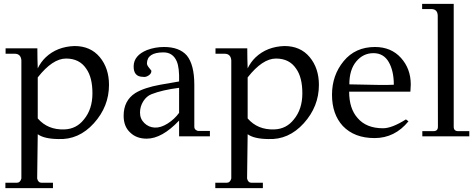

<svg xmlns="http://www.w3.org/2000/svg" viewBox="-20 -708 2470 997"><path d="M546 -267Q546 -155 467.5 -68Q389 19 282 14Q209 13 176 -11L173 219Q178 241 196 241H255V269H8V241H67Q85 241 91 219V-395Q88 -429 56 -429H9V-457H174Q174 -402 176 -353Q192 -386 217 -410Q276 -466 367 -469Q450 -469 498 -411.5Q546 -354 546 -267ZM416 -88Q460 -141 460 -223.5Q460 -306 428 -351Q393 -404 323 -404Q253 -404 176 -306V-93Q228 -33 314 -36Q377 -38 416 -88Z M1070 -28V0H910V-82Q821 12 742 12Q689 12 657 -19Q622 -50 622 -107Q622 -186 683 -225Q729 -253 812 -268L910 -285Q912 -356 898 -389Q878 -436 829 -436Q744 -436 743 -379Q743 -369 754.5 -355.5Q766 -342 766 -341Q767 -326 751.5 -316Q736 -306 723 -309Q673 -309 674 -364.5Q675 -420 743 -448Q785 -464 832 -464Q911 -464 950 -420Q989 -372 989 -268V-50Q989 -40 996 -34Q1003 -28 1012 -28ZM910 -122V-252Q823 -241 767 -219Q741 -209 724 -182Q707 -155 707 -123Q707 -91 729.5 -69Q752 -47 783.5 -45.5Q815 -44 850.5 -66.5Q886 -89 910 -122Z M1636 -267Q1636 -155 1557.5 -68Q1479 19 1372 14Q1299 13 1266 -11L1263 219Q1268 241 1286 241H1345V269H1098V241H1157Q1175 241 1181 219V-395Q1178 -429 1146 -429H1099V-457H1264Q1264 -402 1266 -353Q1282 -386 1307 -410Q1366 -466 1457 -469Q1540 -469 1588 -411.5Q1636 -354 1636 -267ZM1506 -88Q1550 -141 1550 -223.5Q1550 -306 1518 -351Q1483 -404 1413 -404Q1343 -404 1266 -306V-93Q1318 -33 1404 -36Q1467 -38 1506 -88Z M2111 -232H1793Q1793 -144 1837 -95Q1882 -42 1969 -42Q2015 -42 2088 -88L2101 -78Q2030 9 1925 9Q1820 9 1760 -54Q1704 -115 1704 -216Q1704 -317 1764.5 -390.5Q1825 -464 1927 -464Q2011 -464 2062 -407.5Q2113 -351 2113 -269Q2113 -258 2111 -232ZM2025 -268Q2025 -340 1998.5 -386Q1972 -432 1919 -432Q1866 -432 1830 -389Q1794 -346 1794 -270Q1981 -265 2025 -268Z M2417 -27V0H2173V-27H2231Q2254 -27 2254 -50L2253 -627Q2252 -661 2219 -661H2172V-688H2336V-50Q2336 -27 2359 -27Z"/></svg>

Font: GFS Didot
Style: Regular
Weight: 400
Designer: Takis Katsoulidis and George D. Matthiopoulos
Foundry: Takis Katsoulidis and George D. Matthiopoulos
Version: Version 1.0